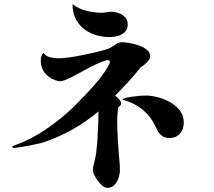

<svg xmlns="http://www.w3.org/2000/svg" viewBox="-20 -835 1040 932"><path d="M709 -561Q709 -548 692.5 -531.5Q676 -515 664 -510Q635 -473 603.5 -438.5Q572 -404 539 -371Q546 -366 557 -354Q568 -342 568 -333Q568 -323 555 -316Q553 -312 551.5 -298Q550 -284 549.5 -270Q549 -256 549 -250Q549 -208 551.5 -166.5Q554 -125 557 -83Q559 -64 560.5 -45.5Q562 -27 562 -8Q562 9 555.5 29Q549 49 535 63Q521 77 500 77Q487 77 471 61Q455 45 443 24.5Q431 4 431 -8Q431 -20 434 -32.5Q437 -45 440 -57Q444 -71 447 -94.5Q450 -118 452 -141.5Q454 -165 454 -180Q456 -209 457 -237.5Q458 -266 458 -294Q339 -194 191 -144Q178 -140 149.5 -134Q121 -128 92.5 -123Q64 -118 51 -117H47Q40 -117 40 -123Q40 -126 46.5 -128Q53 -130 54 -131Q129 -157 203 -207.5Q277 -258 334 -313Q362 -341 394.5 -374.5Q427 -408 456.5 -444Q486 -480 505 -514Q508 -519 510.5 -524Q513 -529 513 -535Q513 -543 503 -543Q497 -543 494 -542Q448 -526 405.5 -502.5Q363 -479 320 -457Q312 -453 301 -448.5Q290 -444 281 -442Q279 -441 276 -441Q273 -441 271 -441Q260 -441 249 -445.5Q238 -450 228 -455Q178 -485 178 -540Q178 -553 180.5 -561Q183 -569 191 -579Q202 -562 223 -557Q244 -552 263 -552Q283 -552 313.5 -556Q344 -560 378 -567Q412 -574 442.5 -581Q473 -588 492 -594Q517 -601 539 -618Q554 -630 573 -630Q587 -630 609.5 -626Q632 -622 655 -614Q678 -606 693.5 -593Q709 -580 709 -561ZM872 -239Q872 -207 853 -186Q834 -165 801 -165Q780 -165 764.5 -177Q749 -189 741 -208Q693 -320 575 -351Q576 -356 589 -359.5Q602 -363 620 -365.5Q638 -368 653.5 -369.5Q669 -371 674 -371Q685 -371 695 -371Q705 -371 715 -369Q749 -365 785 -349.5Q821 -334 846.5 -306.5Q872 -279 872 -239ZM600 -717Q600 -693 586 -679.5Q572 -666 552 -660.5Q532 -655 512 -655Q463 -655 422 -673.5Q381 -692 356.5 -728Q332 -764 332 -815Q362 -792 399.5 -782.5Q437 -773 474 -773Q485 -773 495.5 -775.5Q506 -778 516 -778Q535 -778 554 -772Q573 -766 586.5 -752.5Q600 -739 600 -717Z"/></svg>

Font: Kaisei Tokumin
Style: Bold
Weight: 700
Designer: Font-Kai, 金井和夫
Foundry: KAZUO KANAI
Version: Version 5.003